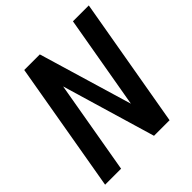

<svg xmlns="http://www.w3.org/2000/svg" viewBox="-191 -849 987 987"><g transform="rotate(-45 302.5 -355.5)"><path d="M605.5 -710.9 481.9 0H368.7L217.8 -509.8L129.4 0H13.2L136.2 -710.9H249.5L401.4 -200.7L490.2 -710.9Z"/></g></svg>

Font: Roboto Condensed Medium
Style: Italic
Weight: 500
Italic angle: -12°
Designer: Christian Robertson
Foundry: Google
Version: Version 3.0; 2020